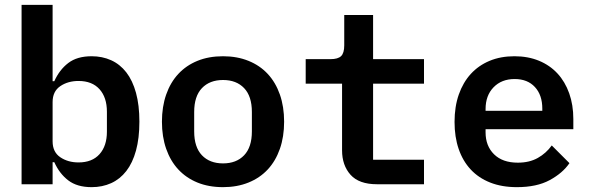

<svg xmlns="http://www.w3.org/2000/svg" viewBox="-20 -760 2440 792"><path d="M69 -740H197V-425H204Q225 -472 261.5 -500Q298 -528 358 -528Q402 -528 438.5 -511.5Q475 -495 501 -461.5Q527 -428 541 -377Q555 -326 555 -258Q555 -190 541 -139Q527 -88 501 -54.5Q475 -21 438.5 -4.5Q402 12 358 12Q298 12 261.5 -16Q225 -44 204 -91H197V0H69ZM304 -90Q360 -90 390.5 -124Q421 -158 421 -217V-299Q421 -358 390.5 -392Q360 -426 304 -426Q260 -426 228.5 -404.5Q197 -383 197 -339V-177Q197 -133 228.5 -111.5Q260 -90 304 -90Z M900 12Q841 12 794.5 -7Q748 -26 715.5 -61Q683 -96 665.5 -146Q648 -196 648 -258Q648 -320 665.5 -370Q683 -420 715.5 -455Q748 -490 794.5 -509Q841 -528 900 -528Q958 -528 1005 -509Q1052 -490 1084.5 -455Q1117 -420 1134.5 -370Q1152 -320 1152 -258Q1152 -196 1134.5 -146Q1117 -96 1084.5 -61Q1052 -26 1005 -7Q958 12 900 12ZM900 -86Q955 -86 987 -119.5Q1019 -153 1019 -218V-298Q1019 -363 987 -396.5Q955 -430 900 -430Q845 -430 813 -396.5Q781 -363 781 -298V-218Q781 -153 813 -119.5Q845 -86 900 -86Z M1535 0Q1461 0 1426 -39Q1391 -78 1391 -140V-415H1241V-516H1343Q1374 -516 1387 -528.5Q1400 -541 1400 -573V-698H1519V-516H1729V-415H1519V-101H1729V0Z M2112 12Q2050 12 2002 -7Q1954 -26 1921.5 -61Q1889 -96 1872 -145.5Q1855 -195 1855 -257Q1855 -320 1872.5 -370Q1890 -420 1922 -455Q1954 -490 1999.5 -509Q2045 -528 2102 -528Q2158 -528 2203 -509.5Q2248 -491 2279.5 -457Q2311 -423 2328 -375Q2345 -327 2345 -269V-227H1983V-214Q1983 -158 2018 -123.5Q2053 -89 2116 -89Q2164 -89 2198.5 -108.5Q2233 -128 2256 -160L2329 -87Q2301 -46 2247.5 -17Q2194 12 2112 12ZM2103 -434Q2049 -434 2016 -400Q1983 -366 1983 -310V-303H2217V-312Q2217 -368 2186.5 -401Q2156 -434 2103 -434Z"/></svg>

Font: IBM Plex Mono SmBld
Style: Regular
Weight: 600
Monospace: yes
Designer: Mike Abbink, Paul van der Laan, Pieter van Rosmalen
Foundry: Bold Monday
Version: Version 2.3